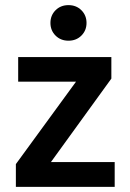

<svg xmlns="http://www.w3.org/2000/svg" viewBox="-20 -730 509 750"><path d="M247.5 -710Q278 -710 298 -690Q318 -670 318 -640.5Q318 -611 298 -591Q278 -571 247.5 -571Q217 -571 197 -591Q177 -611 177 -640.5Q177 -670 197 -690Q217 -710 247.5 -710ZM428 0H42V-89L277 -411H51V-507H415V-423L179 -97H428Z"/></svg>

Font: Hind Guntur SemiBold
Style: Regular
Weight: 600
Designer: Manushi Parikh, Hitesh Malaviya
Foundry: Indian Type Foundry
Version: Version 1.000;PS 1.0;hotconv 1.0.86;makeotf.lib2.5.63406; tt